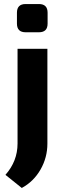

<svg xmlns="http://www.w3.org/2000/svg" viewBox="-20 -735 322 952"><path d="M107 -715H173Q216 -715 216 -672V-618Q216 -575 173 -575H107Q64 -575 64 -618V-672Q64 -715 107 -715ZM215 -493V-23Q215 46 181 105.5Q147 165 88 197L7 132Q67 64 67 -23V-493Z"/></svg>

Font: Exo 2.0
Style: Bold
Weight: 700
Designer: Natanael Gama
Version: Version 1.001;PS 001.001;hotconv 1.0.70;makeotf.lib2.5.58329